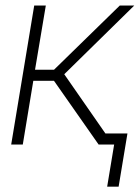

<svg xmlns="http://www.w3.org/2000/svg" viewBox="-20 -536 518 712"><path d="M21.5 0 106.9 -515.6H149.9L109.9 -277.3H180.2L424.3 -515.6H478L218.3 -260.7L399.4 0H345.7L180.2 -236.3H103.5L64.5 0ZM377.4 156.2 403.3 0H356L362.8 -41H452.6L419.9 156.2Z"/></svg>

Font: Inter Display ExtraLight
Style: Italic
Weight: 200
Italic angle: -9.39999°
Designer: Rasmus Andersson
Foundry: rsms
Version: Version 4.000;git-a52131595